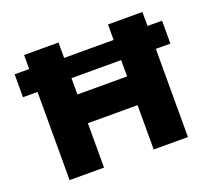

<svg xmlns="http://www.w3.org/2000/svg" viewBox="-119 -861 1125 1017"><g transform="rotate(-20 443.0 -352.5)"><path d="M109 0V-497H27V-626H109V-705H303V-618H582V-705H776V-626H858V-497H776V0H583V-250H303V0ZM303 -412H583V-504H303Z"/></g></svg>

Font: Nunito Sans 6pt Black
Style: Regular
Weight: 900
Version: Version 3.101;gftools[0.9.27]